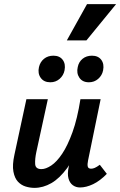

<svg xmlns="http://www.w3.org/2000/svg" viewBox="-20 -902 583 931"><path d="M147 9Q126 9 104.5 2.5Q83 -4 67 -21Q51 -38 45 -70Q39 -102 50 -152L108 -421H212L156 -164Q149 -131 150.5 -106.5Q152 -82 181 -82Q202 -82 228.5 -99.5Q255 -117 281.5 -156.5Q308 -196 331.5 -261Q355 -326 370 -421H429Q406 -303 374.5 -220.5Q343 -138 306 -87.5Q269 -37 229 -14Q189 9 147 9ZM368 7Q348 7 333 -4Q318 -15 312 -37Q306 -59 313 -92L383 -421H468L407 -124Q403 -105 405.5 -94.5Q408 -84 422 -84Q430 -84 439.5 -88Q449 -92 464 -103L498 -59Q465 -25 431.5 -9Q398 7 368 7ZM224 -503Q193 -503 177.5 -524.5Q162 -546 169 -577Q175 -602 193.5 -617Q212 -632 239 -632Q269 -632 284 -612Q299 -592 293 -561Q288 -536 269 -519.5Q250 -503 224 -503ZM411 -503Q380 -503 365 -525Q350 -547 357 -577Q362 -602 380.5 -617Q399 -632 426 -632Q456 -632 471 -612Q486 -592 480 -561Q475 -536 456 -519.5Q437 -503 411 -503ZM304 -706 402 -882H543L399 -706Z"/></svg>

Font: Ysabeau Office
Style: Bold Italic
Weight: 700
Italic angle: -12°
Designer: Christian Thalmann (Catharsis Fonts)
Version: Version 2.001;gftools[0.9.30]; featfreeze: tnum,lnum,ss02